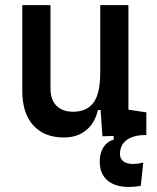

<svg xmlns="http://www.w3.org/2000/svg" viewBox="-20 -538 626 765"><path d="M494.6 207Q438.5 207 408 180.7Q377.4 154.3 377.4 106Q377.4 72.3 391.8 49.3Q406.2 26.4 433.1 18.1V-14.6L550.3 -15.6L560.1 0Q511.7 0 484.9 19.8Q458 39.6 458 75.7Q458 94.7 471.7 105Q485.4 115.2 509.8 115.2Q527.3 115.2 550.8 109.9L541 202.6Q529.3 204.6 517.1 205.8Q504.9 207 494.6 207ZM234.9 9.8Q155.8 9.8 112.3 -38.8Q68.8 -87.4 68.8 -175.8V-517.6H181.2V-185.5Q181.2 -141.1 204.8 -116.9Q228.5 -92.8 271.5 -92.8Q325.2 -92.8 352.3 -128.7Q379.4 -164.6 379.4 -249L405.8 -99.6H370.1Q357.9 -46.9 322.5 -18.6Q287.1 9.8 234.9 9.8ZM388.2 4.9 379.4 -119.1V-210H491.7V-101.1L563 -90.3V0ZM379.4 -146.5V-517.6H491.7V-175.8Z"/></svg>

Font: Cascadia Code Medium
Style: Regular
Weight: 500
Monospace: yes
Designer: Aaron Bell
Foundry: Saja Typeworks
Version: Version 2407.024